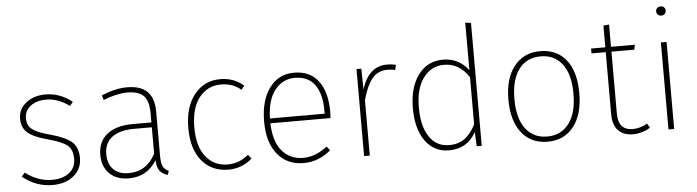

<svg xmlns="http://www.w3.org/2000/svg" viewBox="-47 -936 4148 1143"><g transform="rotate(-5 2027.5 -364.5)"><path d="M231 -531Q317 -531 390 -473L371 -450Q303 -500 233 -500Q175 -500 139 -472.5Q103 -445 103 -399Q103 -356 133 -333Q163 -310 239 -290Q330 -265 366.5 -232.5Q403 -200 403 -136Q403 -71 354 -30.5Q305 10 228 10Q128 10 48 -56L68 -78Q142 -21 228 -21Q290 -21 329 -51Q368 -81 368 -135Q368 -188 338.5 -214Q309 -240 223 -263Q139 -285 103.5 -315.5Q68 -346 68 -400Q68 -457 114.5 -494Q161 -531 231 -531Z M879 -111Q879 -63 889 -43.5Q899 -24 923 -14L915 10Q883 1 867 -21Q851 -43 850 -84Q792 10 683 10Q609 10 567 -32Q525 -74 525 -144Q525 -224 580.5 -267Q636 -310 731 -310H845V-368Q845 -436 816 -468Q787 -500 716 -500Q656 -500 574 -468L565 -496Q648 -531 718 -531Q801 -531 840 -491Q879 -451 879 -371ZM685 -21Q791 -21 845 -123V-281H738Q654 -281 607.5 -246.5Q561 -212 561 -145Q561 -86 594 -53.5Q627 -21 685 -21Z M1276 -531Q1356 -531 1415 -480L1396 -457Q1348 -499 1277 -499Q1197 -499 1147 -436.5Q1097 -374 1097 -257Q1097 -143 1146.5 -82Q1196 -21 1276 -21Q1346 -21 1401 -68L1420 -44Q1359 10 1278 10Q1179 10 1120 -60.5Q1061 -131 1061 -257Q1061 -383 1120 -457Q1179 -531 1276 -531Z M1911 -283Q1911 -261 1909 -243H1550Q1554 -132 1602 -76.5Q1650 -21 1728 -21Q1800 -21 1872 -76L1890 -52Q1817 10 1728 10Q1629 10 1571.5 -60.5Q1514 -131 1514 -256Q1514 -383 1569 -457Q1624 -531 1716 -531Q1812 -531 1861.5 -464.5Q1911 -398 1911 -283ZM1877 -272V-295Q1877 -390 1837.5 -445Q1798 -500 1718 -500Q1647 -500 1600 -442.5Q1553 -385 1550 -272Z M2273 -531Q2301 -531 2325 -525L2318 -494Q2299 -500 2272 -500Q2216 -500 2181.5 -459.5Q2147 -419 2123 -331V0H2089V-520H2118L2120 -396Q2162 -531 2273 -531Z M2758 -739 2792 -734V0H2762L2758 -85Q2705 10 2597 10Q2508 10 2455.5 -61.5Q2403 -133 2403 -258Q2403 -381 2457.5 -456Q2512 -531 2607 -531Q2700 -531 2758 -455ZM2599 -21Q2655 -21 2692.5 -48.5Q2730 -76 2758 -131V-413Q2701 -500 2610 -500Q2533 -500 2485.5 -435.5Q2438 -371 2439 -258Q2439 -146 2482 -83.5Q2525 -21 2599 -21Z M3187 -531Q3286 -531 3342 -461Q3398 -391 3398 -262Q3398 -134 3341 -62Q3284 10 3186 10Q3087 10 3030.5 -61.5Q2974 -133 2974 -259Q2974 -387 3031.5 -459Q3089 -531 3187 -531ZM3010 -259Q3010 -145 3056.5 -83Q3103 -21 3186 -21Q3268 -21 3315.5 -83Q3363 -145 3363 -262Q3363 -377 3316.5 -438.5Q3270 -500 3187 -500Q3104 -500 3057 -438Q3010 -376 3010 -259Z M3784 -46 3799 -20Q3751 10 3694 10Q3639 10 3607.5 -23Q3576 -56 3576 -119V-491H3491V-520H3576V-650L3610 -653V-520H3752L3747 -491H3610V-121Q3610 -21 3697 -21Q3741 -21 3784 -46Z M3924 -734Q3938 -734 3945.5 -726Q3953 -718 3953 -707Q3953 -695 3945.5 -687Q3938 -679 3924 -679Q3912 -679 3904 -687Q3896 -695 3896 -707Q3896 -718 3904 -726Q3912 -734 3924 -734ZM3942 -520V0H3908V-520Z"/></g></svg>

Font: Fira Sans UltraLight
Style: Regular
Weight: 200
Designer: Carrois Corporate & Edenspiekermann AG
Foundry: Carrois Corporate GbR & Edenspiekermann AG
Version: Version 4.106;PS 004.106;hotconv 1.0.70;makeotf.lib2.5.58329